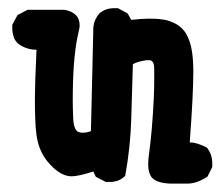

<svg xmlns="http://www.w3.org/2000/svg" viewBox="-20 -427 540 465"><path d="M65.4 -138.7Q64.5 -157.2 64.5 -189Q64.5 -220.7 68.4 -306.6Q67.4 -306.6 67.4 -306.6Q43 -306.6 22.5 -322.3Q14.6 -331.1 12.7 -338.9Q9.8 -349.6 9.8 -355.5Q9.8 -361.3 9.8 -367.2L22.5 -390.6L46.9 -403.3H135.7Q153.3 -400.4 163.1 -391.1Q172.9 -381.8 172.9 -365.2Q172.9 -359.4 168 -338.9Q156.2 -283.2 156.2 -184.6Q156.2 -166 157.2 -142.6Q158.2 -112.3 169.9 -107.4Q175.8 -105.5 179.2 -105.5Q182.6 -105.5 187 -106Q191.4 -106.4 200.2 -109.4L206.1 -361.3Q208 -379.9 220.7 -394.5Q235.4 -407.2 256.8 -407.2Q259.8 -407.2 265.6 -407.2L289.1 -394.5L297.9 -378.9Q323.2 -381.8 339.8 -381.8Q356.4 -381.8 365.2 -380.9Q374 -379.9 379.9 -378.9Q385.7 -377.9 391.6 -375.5Q397.5 -373 402.3 -371.1Q425.8 -359.4 435.5 -335.9Q448.2 -308.6 448.2 -253.4Q448.2 -198.2 439.5 -82Q440.4 -82 441.4 -82Q457 -82 481.4 -69.3Q494.1 -52.7 494.1 -31.2Q494.1 -28.3 494.1 -22.5L482.4 1Q456.1 17.6 435.5 17.6H391.6H390.6Q349.6 15.6 342.8 -5.9Q338.9 -15.6 338.9 -27.8Q338.9 -40 340.8 -53.7Q348.6 -108.4 352.5 -190.4Q353.5 -214.8 353.5 -232.4Q353.5 -250 353.5 -258.8Q353.5 -274.4 348.6 -278.3Q345.7 -281.2 341.8 -281.2Q337.9 -281.2 335 -281.2Q313.5 -278.3 301.8 -271.5L297.9 -139.6Q295.9 -70.3 283.2 -1Q272.5 8.8 263.2 11.2Q253.9 13.7 248 13.7Q242.2 13.7 236.3 13.7L211.9 1L206.1 -11.7Q169.9 0 153.3 0Q128.9 0 103.5 -26.4Q85 -44.9 75.7 -69.8Q66.4 -94.7 65.4 -138.7Z"/></svg>

Font: JasonHandwriting2
Style: SemiBold
Weight: 600
Version: Version 1.04.7